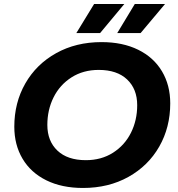

<svg xmlns="http://www.w3.org/2000/svg" viewBox="-20 -921 884 953"><path d="M51 -292Q51 -411 105.5 -506.5Q160 -602 258.5 -657Q357 -712 484 -712Q589 -712 666 -674Q743 -636 784 -567Q825 -498 825 -408Q825 -289 770.5 -193.5Q716 -98 617.5 -43Q519 12 392 12Q287 12 210 -26Q133 -64 92 -133Q51 -202 51 -292ZM661 -399Q661 -479 611 -526.5Q561 -574 470 -574Q393 -574 335 -537Q277 -500 246 -438Q215 -376 215 -301Q215 -221 265 -173.5Q315 -126 406 -126Q483 -126 541 -163Q599 -200 630 -262Q661 -324 661 -399ZM447 -901H597L477 -757H359ZM649 -901H799L678 -757H562Z"/></svg>

Font: Montserrat Alternates
Style: Bold Italic
Weight: 700
Italic angle: -11.3°
Designer: Julieta Ulanovsky
Foundry: Julieta Ulanovsky
Version: Version 7.200